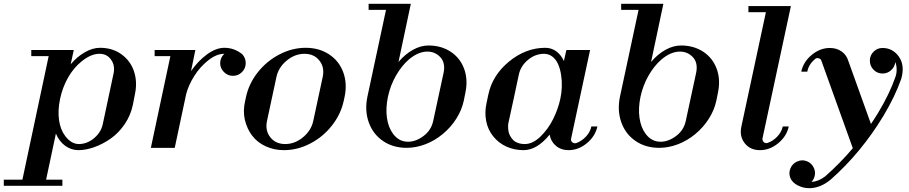

<svg xmlns="http://www.w3.org/2000/svg" viewBox="-104 -780 4795 1013"><path d="M-84 200.2V168H14.2L152.8 -483.9H61V-516.1H285.2L269 -440.9Q302.7 -481 343.8 -504.4Q384.8 -527.8 423.8 -527.8Q489.3 -527.8 536.6 -493.7Q584 -459.5 602.5 -404.8Q621.1 -350.1 608.9 -288.1L597.2 -228Q585.9 -171.9 553.7 -124.8Q521.5 -77.6 479.7 -48.6Q438 -19.5 393.6 -3.7Q349.1 12.2 310.1 12.2Q271.5 12.2 239.7 -11Q208 -34.2 190.9 -75.2L139.2 168H225.1V200.2ZM240.2 -62Q273.4 -18.6 314.9 -20Q357.9 -21.5 393.3 -51.8Q428.7 -82 438 -124L495.1 -392.1Q504.4 -434.6 481.4 -466.1Q458.5 -497.6 417 -496.1Q373 -494.6 324.2 -454.1Q283.7 -421.4 254.6 -369.9Q225.6 -318.4 212.9 -257.8Q200.2 -197.3 207.5 -146.2Q214.8 -95.2 240.2 -62Z M691.9 0 794.9 -483.9H711.9V-516.1H926.8L903.8 -404.8Q940.9 -458.5 988.3 -493.2Q1035.6 -527.8 1080.1 -527.8Q1130.9 -527.8 1172.9 -495.1Q1192.4 -475.1 1192.4 -447.3Q1192.4 -419.4 1172.9 -399.9Q1153.3 -379.9 1125.2 -379.9Q1097.2 -379.9 1077.6 -399.9Q1057.1 -420.4 1057.6 -447.8Q1058.1 -475.1 1079.1 -496.1Q1038.1 -496.1 994.4 -461.4Q950.7 -426.8 920.2 -377.9Q889.6 -329.1 877.9 -282.2L817.9 0Z M1394.5 12.2Q1341.3 12.2 1297.4 -8.3Q1253.4 -28.8 1226.6 -64Q1199.7 -99.1 1188.2 -146.5Q1176.8 -193.8 1189.5 -248L1193.8 -268.1Q1209 -338.9 1256.3 -398.7Q1303.7 -458.5 1370.8 -493.2Q1438 -527.8 1508.8 -527.8Q1579.6 -527.8 1632.3 -493.2Q1685.1 -458.5 1707 -398.7Q1729 -338.9 1713.9 -268.1L1709.5 -248Q1694.3 -177.2 1647 -117.2Q1599.6 -57.1 1532.5 -22.5Q1465.3 12.2 1394.5 12.2ZM1304.7 -142.1Q1293.9 -91.8 1322 -55.9Q1350.1 -20 1400.9 -20Q1451.7 -20 1494.9 -55.9Q1538.1 -91.8 1548.8 -142.1L1598.6 -374Q1609.4 -424.3 1581.3 -460.2Q1553.2 -496.1 1502.4 -496.1Q1451.7 -496.1 1408.4 -460.2Q1365.2 -424.3 1354.5 -374Z M2041.5 0Q1969.7 0 1916.7 -36.1Q1863.8 -72.3 1841.6 -134.5Q1819.3 -196.8 1834.5 -270L1932.6 -728H1840.8V-759.8H2063.5L1998.5 -453.1Q2033.2 -494.1 2074.5 -517.1Q2115.7 -540 2156.7 -540Q2224.1 -540 2274.2 -506.8Q2324.2 -473.6 2345 -416.5Q2365.7 -359.4 2351.6 -292L2342.8 -248Q2332 -198.7 2303.2 -153.3Q2274.4 -107.9 2232.4 -73.2Q2190.4 -38.1 2140.6 -19Q2090.8 0 2041.5 0ZM1942.9 -270Q1930.2 -209.5 1937.5 -158.4Q1944.8 -107.4 1969.7 -74.2Q2000.5 -32.2 2048.8 -32.2Q2090.3 -32.2 2130.9 -62.7Q2171.4 -93.3 2181.6 -142.1L2236.8 -397.9Q2246.6 -449.2 2219 -478.5Q2191.4 -507.8 2150.9 -507.8Q2102.5 -507.8 2052.7 -465.8Q2014.2 -432.1 1984.9 -380.6Q1955.6 -329.1 1942.9 -270Z M2658.2 12.2Q2608.9 12.2 2567.4 -6.8Q2525.9 -25.9 2498 -61Q2470.2 -95.2 2461.2 -140.9Q2452.1 -186.5 2462.9 -235.8L2472.2 -279.8Q2493.2 -382.3 2581.5 -455.1Q2669.9 -527.8 2772.9 -527.8Q2805.2 -527.8 2830.6 -509.5Q2856 -491.2 2871.1 -458L2884.3 -516.1H3009.3L2909.2 -48.8Q2906.2 -36.6 2915.8 -29.3Q2925.3 -22 2936 -24.9Q2964.8 -35.2 2987.3 -59.1Q3009.8 -83 3016.1 -112.8H3047.9Q3036.6 -61 2992.2 -24.4Q2947.8 12.2 2896 12.2Q2856.4 12.2 2829.1 -10.7Q2801.8 -33.7 2795.9 -69.8Q2729.5 12.2 2658.2 12.2ZM2578.1 -129.9Q2576.7 -122.1 2576.7 -111.8Q2576.7 -101.6 2578.6 -88.6Q2580.6 -75.7 2586.9 -64Q2593.3 -52.2 2602.5 -42.2Q2611.8 -32.2 2628.2 -26.1Q2644.5 -20 2665 -20Q2706.5 -20 2747.3 -59.3Q2788.1 -98.6 2814.5 -151.9Q2840.8 -205.1 2852.1 -257.8Q2858.9 -288.1 2860.1 -320.8Q2861.3 -353.5 2856.4 -384.8Q2851.6 -416 2840.8 -440.9Q2830.1 -465.8 2810.8 -481Q2791.5 -496.1 2766.1 -496.1Q2720.2 -496.1 2681.6 -464.1Q2643.1 -432.1 2633.3 -386.2Q2625 -347.7 2606 -258.1Q2586.9 -168.5 2578.1 -129.9Z M3374 0Q3302.2 0 3249.3 -36.1Q3196.3 -72.3 3174.1 -134.5Q3151.9 -196.8 3167 -270L3265.1 -728H3173.3V-759.8H3396L3331.1 -453.1Q3365.7 -494.1 3407 -517.1Q3448.2 -540 3489.3 -540Q3556.6 -540 3606.7 -506.8Q3656.7 -473.6 3677.5 -416.5Q3698.2 -359.4 3684.1 -292L3675.3 -248Q3664.6 -198.7 3635.7 -153.3Q3606.9 -107.9 3564.9 -73.2Q3522.9 -38.1 3473.1 -19Q3423.3 0 3374 0ZM3275.4 -270Q3262.7 -209.5 3270 -158.4Q3277.3 -107.4 3302.2 -74.2Q3333 -32.2 3381.3 -32.2Q3422.9 -32.2 3463.4 -62.7Q3503.9 -93.3 3514.2 -142.1L3569.3 -397.9Q3579.1 -449.2 3551.5 -478.5Q3523.9 -507.8 3483.4 -507.8Q3435.1 -507.8 3385.3 -465.8Q3346.7 -432.1 3317.4 -380.6Q3288.1 -329.1 3275.4 -270Z M3807.6 -112.8 3937 -715.8H3844.7V-748H4068.8L3918.9 -49.8Q3917.5 -37.6 3925.8 -30Q3934.1 -22.5 3945.8 -25.9Q3975.1 -36.1 3997.3 -59.8Q4019.5 -83.5 4025.9 -112.8H4057.6Q4046.4 -61 4002 -24.4Q3957.5 12.2 3905.8 12.2Q3854 12.2 3825.2 -24.4Q3796.4 -61 3807.6 -112.8Z M4164.6 212.9Q4134.3 212.9 4105.7 198.5Q4077.1 184.1 4066.4 160.2Q4055.7 134.3 4066.2 108.6Q4076.7 83 4102.5 71.8Q4128.4 60.5 4153.8 70.8Q4179.2 81.1 4190.4 106.9Q4198.7 126.5 4194.8 146Q4190.9 165.5 4177.2 180.2Q4215.3 177.2 4250.5 149.9Q4327.1 82.5 4395.5 2L4229.5 -460Q4226.1 -470.2 4214.8 -472.7Q4203.6 -475.1 4197.3 -469.2Q4162.6 -440.9 4155.3 -401.9H4123.5Q4134.3 -453.6 4178.5 -490.2Q4222.7 -526.9 4274.4 -526.9Q4310.5 -526.9 4336.4 -508.5Q4362.3 -490.2 4371.6 -459L4491.2 -126Q4508.3 -150.9 4529.3 -185.1Q4589.4 -285.2 4619.6 -372.1Q4627.4 -393.1 4626.7 -415.5Q4626 -438 4619.6 -452.1Q4616.7 -426.8 4597.4 -409.4Q4578.1 -392.1 4552.2 -392.1Q4524.4 -392.1 4504.9 -412.1Q4485.4 -432.1 4485.4 -460Q4485.4 -487.8 4504.9 -507.3Q4524.4 -526.9 4552.2 -526.9Q4606 -526.9 4638.4 -481.2Q4670.9 -435.5 4651.4 -365.2Q4618.2 -270.5 4556.6 -168Q4438 27.3 4279.3 167Q4224.6 212.9 4164.6 212.9Z"/></svg>

Font: Fin Serif Display
Style: Italic
Weight: 400
Italic angle: -12°
Designer: J. Blake Harris
Version: Version 1.006;FEAKit 1.0